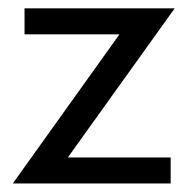

<svg xmlns="http://www.w3.org/2000/svg" viewBox="-20 -430 458 450"><path d="M37.5 -410.5H389.5L139 -61H380V0H10L260 -349.5H37.5Z"/></svg>

Font: League Spartan
Style: Regular
Weight: 350
Foundry: The League of Moveable Type
Version: Version 2.002